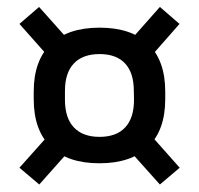

<svg xmlns="http://www.w3.org/2000/svg" viewBox="-20 -576 558 538"><path d="M258.5 -118.5Q169 -118.5 121.8 -165Q74.5 -211.5 74.5 -298V-319.5Q74.5 -406 122 -452.2Q169.5 -498.5 259 -498.5Q348.5 -498.5 395.8 -452.2Q443 -406 443 -319.5V-298Q443 -211.5 395.5 -165Q348 -118.5 258.5 -118.5ZM259 -192.5Q306 -192.5 330.8 -219Q355.5 -245.5 355.5 -296.5L355 -321Q355 -372 330.5 -398.2Q306 -424.5 259 -424.5Q212 -424.5 187 -398.2Q162 -372 162 -321V-296.5Q162 -245.5 187 -219Q212 -192.5 259 -192.5ZM389.5 -212 483.5 -106 428 -59 335 -163ZM182.5 -163 90 -59 34.5 -106 130 -213ZM124.5 -407.5 34.5 -509 89.5 -556.5 181 -454ZM335 -451.5 428 -556.5 483 -509 389 -402Z"/></svg>

Font: Anek Gujarati Medium
Style: Regular
Weight: 500
Designer: Mrunmayee Ghaisas (Gujarati), Yesha Goshar (Latin)
Foundry: Ek Type
Version: Version 1.003